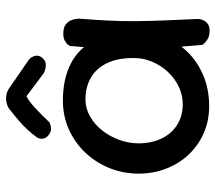

<svg xmlns="http://www.w3.org/2000/svg" viewBox="-60 -674 732 653"><g transform="rotate(-90 306.5 -347.0)"><path d="M275.2 -2.1Q224 -1.8 181.5 -20.2Q139 -38.8 107.8 -71.8Q76.6 -104.9 59.8 -148.8Q42.9 -192.6 42.9 -242.6Q43.2 -296 62.5 -342.7Q81.8 -389.4 115.4 -424.4Q149 -459.5 193.7 -479.4Q238.4 -499.2 289.6 -499.6Q362.5 -500 415.6 -473.5Q468.6 -447 497.2 -391.5Q525.9 -336 525.9 -250Q525.9 -200 508.3 -155.5Q490.8 -111 457.8 -76.8Q424.9 -42.6 378.7 -22.8Q332.5 -2.9 275.2 -2.1ZM279.1 -92Q309.9 -92 338.3 -105.4Q366.8 -118.9 388.6 -142.1Q410.4 -165.2 423.3 -195.4Q436.2 -225.5 436.2 -258.9Q436.2 -315.2 417.8 -351.5Q399.4 -387.8 367.9 -405.2Q336.4 -422.8 295 -422.8Q264.6 -422.8 237.3 -407.2Q210 -391.6 189.6 -365.6Q169.2 -339.5 157.6 -307.4Q146 -275.4 146 -242Q146 -198.6 162.3 -164.4Q178.6 -130.2 208.7 -111.1Q238.8 -92 279.1 -92ZM528.5 -0.6Q512 -0.6 501.4 -6.8Q490.9 -13 485.9 -18.9Q481 -24.8 481 -24.8Q474 -97.8 470.2 -170.3Q466.4 -242.9 468.2 -318.9Q470.1 -395 477.1 -475.6Q477.1 -475.6 481.1 -481.6Q485.1 -487.6 495.6 -493.4Q506 -499.2 524.5 -498.1Q542.2 -497 551.8 -488.8Q561.4 -480.6 565.1 -470.2Q568.8 -459.8 569.4 -452.1Q570.1 -444.5 570.1 -444.5Q566.1 -393.5 563.6 -346.8Q561.1 -300.1 561.6 -252.5Q562.1 -204.9 564.1 -152.7Q566.1 -100.5 569.1 -39.1Q569.1 -39.1 568.2 -33.3Q567.4 -27.5 563.7 -20.1Q560 -12.6 551.7 -6.6Q543.4 -0.6 528.5 -0.6ZM176.5 -546.5Q167.2 -553.2 164.1 -560.1Q160.9 -567 161.5 -573.1Q162.1 -579.2 163.7 -582.9Q165.2 -586.6 165.2 -586.6Q178.2 -604.6 192.4 -619.8Q206.5 -635 223.6 -649.8Q240.8 -664.6 261.5 -680.6Q270.5 -688 283.1 -691Q295.6 -694 309.6 -691.9Q323.5 -689.9 335.8 -680.6L431.1 -614.9Q431.1 -614.9 434.9 -610.9Q438.6 -607 441.7 -599.9Q444.8 -592.9 444 -584.7Q443.2 -576.5 434.2 -567Q427.5 -560 419.1 -558.4Q410.6 -556.9 403.1 -558.4Q395.5 -560 390.4 -562.1Q385.4 -564.1 385.4 -564.1L306.2 -623.4Q288.6 -614.6 267.1 -594.7Q245.6 -574.8 217.1 -545.1Q217.1 -545.1 211 -542.8Q204.9 -540.4 195.8 -539.9Q186.6 -539.5 176.5 -546.5Z"/></g></svg>

Font: Sour Gummy Black
Style: Regular
Weight: 900
Version: Version 1.000